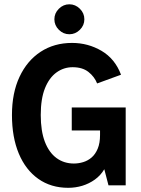

<svg xmlns="http://www.w3.org/2000/svg" viewBox="-20 -885 672 917"><path d="M305.8 12Q223.3 12 162.9 -30.8Q102.5 -73.5 69.8 -151.5Q37.1 -229.5 37.1 -335.6Q37.1 -441.1 73.3 -518.2Q109.4 -595.3 174.1 -637.7Q238.8 -680 324.2 -680Q400.4 -680 464.9 -642.2Q529.3 -604.3 558 -528.1L443.9 -486.5Q431.1 -518.9 402.4 -541.4Q373.8 -564 326.9 -564Q284.5 -564 249.8 -539Q215.1 -514 194.8 -463.6Q174.6 -413.2 174.6 -335.6Q174.6 -259.2 194.3 -207.8Q214.1 -156.5 249.8 -130.2Q285.6 -104 332.9 -104Q355.5 -104 377.6 -110.8Q399.7 -117.5 417.6 -132.9Q435.5 -148.3 446.6 -174.8Q457.8 -201.3 457.8 -240.5V-261.8H322.7V-371.6H580.3V0H498.1L478.1 -76.7Q460.6 -47.1 433.1 -27.4Q405.6 -7.7 373.1 2.2Q340.6 12 305.8 12ZM311.3 -721.4Q282.6 -721.4 261.2 -742.6Q239.7 -763.8 239.7 -792.9Q239.7 -822.1 261.2 -843.3Q282.6 -864.5 311.3 -864.5Q339.9 -864.5 361.4 -843.3Q382.9 -822.1 382.9 -792.9Q382.9 -763.8 361.4 -742.6Q339.9 -721.4 311.3 -721.4Z"/></svg>

Font: Atkinson Hyperlegible Mono ExtraLight
Style: Regular
Weight: 200
Monospace: yes
Designer: Elliott Scott, Megan Eiswerth, Linus Boman, Theodore Petrosky, Letters from Sweden
Foundry: Applied Design Works, Letters from Sweden
Version: Version 2.001